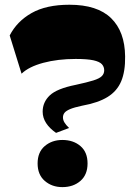

<svg xmlns="http://www.w3.org/2000/svg" viewBox="-20 -764 553 798"><path d="M213 -211.7Q186.1 -230.3 171.7 -252.4Q157.3 -274.6 157.3 -299.9Q157.3 -339.1 186.7 -367.4Q216.1 -395.6 295 -411.4Q342.1 -421.6 367.7 -429.6Q393.3 -437.6 403.2 -447.6Q413.1 -457.6 413.1 -471.7Q413.1 -486.4 403.5 -497.1Q393.9 -507.7 368.3 -513.4Q342.7 -519 294.7 -519Q220.1 -519 159.9 -502.9Q99.7 -486.7 69.6 -457.7L20.3 -616.6Q50.3 -675.1 111.1 -709.7Q172 -744.3 268.6 -744.3Q384.6 -744.3 441.8 -688.5Q499 -632.7 500 -529.6Q501 -467.4 483.8 -426.4Q466.6 -385.4 427.4 -361.1Q388.1 -336.7 321 -324.6Q288.4 -317.7 271.4 -310.5Q254.4 -303.3 248.1 -295.1Q241.7 -287 241.7 -275.7Q241.7 -265.7 247.6 -255.4Q253.6 -245.1 267.1 -232ZM239.1 13.7Q196 13.7 166.1 -12.1Q136.3 -37.9 136.3 -84.7Q136.3 -131.7 166.1 -157Q196 -182.3 239.1 -182.3Q284.7 -182.3 314.3 -157Q343.9 -131.7 343.9 -84.7Q343.9 -37.9 314.3 -12.1Q284.7 13.7 239.1 13.7Z"/></svg>

Font: Savate ExtraLight
Style: Regular
Weight: 200
Designer: Max Esnée
Foundry: Plomb Type
Version: Version 2.000